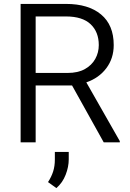

<svg xmlns="http://www.w3.org/2000/svg" viewBox="-20 -731 666 986"><path d="M512.7 0 350.1 -292H163.1V0H85.9V-710.9H318.8Q434.1 -710.9 499 -656.7Q564 -602.5 564 -499.5Q564 -431.2 525.9 -380.6Q487.8 -330.1 423.3 -308.1L595.2 -6.3V0ZM318.8 -646.5H163.1V-356.4H327.1Q380.4 -356.4 415.8 -376.2Q451.2 -396 469.2 -428.5Q487.3 -460.9 487.3 -499.5Q487.3 -566.9 445.3 -606.7Q403.3 -646.5 318.8 -646.5ZM333 49.3V87.4Q333 126 317.1 166.7Q301.3 207.5 269.5 234.9L226.6 204.1Q244.1 177.2 252.9 149.7Q261.7 122.1 261.7 88.4V49.3Z"/></svg>

Font: Vazirmatn RD UI Light
Style: Regular
Weight: 300
Designer: Saber Rastikerdar
Foundry: Saber Rastikerdar
Version: Version 33.003